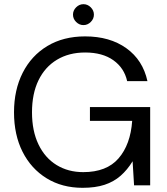

<svg xmlns="http://www.w3.org/2000/svg" viewBox="-20 -886 798 918"><path d="M375 12Q277 12 203 -33.5Q129 -79 88 -160Q47 -241 47 -349Q47 -456 88.5 -538Q130 -620 206.5 -666Q283 -712 387 -712Q505 -712 584 -655.5Q663 -599 685 -498H588Q574 -561 522 -598Q470 -635 387 -635Q310 -635 252.5 -600.5Q195 -566 164 -502Q133 -438 133 -349Q133 -260 164 -195.5Q195 -131 250.5 -97Q306 -63 378 -63Q490 -63 547 -129Q604 -195 612 -308H410V-374H698V0H621L614 -115Q589 -74 556.5 -45.5Q524 -17 480 -2.5Q436 12 375 12ZM379 -766Q359 -766 344 -781Q329 -796 329 -816Q329 -836 344 -851Q359 -866 379 -866Q399 -866 414 -851Q429 -836 429 -816Q429 -796 414 -781Q399 -766 379 -766Z"/></svg>

Font: DM Sans 18pt
Style: Regular
Weight: 400
Designer: Colophon Foundry, Jonny Pinhorn
Foundry: Colophon Foundry
Version: Version 4.004;gftools[0.9.30]